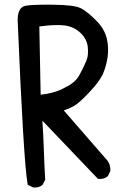

<svg xmlns="http://www.w3.org/2000/svg" viewBox="-20 -787 540 832"><path d="M122.6 24.9 103 15.1 100.1 13.7 99.6 10.7Q82 -88.4 56.6 -697.3Q55.7 -755.9 91.3 -762.2Q122.6 -767.6 212.4 -766.6Q258.3 -766.1 287.6 -762.2Q316.9 -758.3 332 -750.5Q359.9 -735.4 395.5 -699.2Q407.7 -687.5 417 -674.8Q426.3 -662.1 432.6 -648.7Q439 -635.3 442.4 -621.6Q447.3 -601.1 448.2 -580.6Q449.2 -560.1 446.3 -539.6Q443.4 -519.5 438.2 -501.5Q433.1 -483.4 426.3 -467.3Q412.1 -435.1 367.4 -387.5Q322.8 -339.8 298.8 -326.7Q278.8 -315.9 256.3 -308.6L439 -98.6Q460 -77.1 458 -46.4V-45.4L457.5 -44.4L447.8 -24.9L447.3 -23.4L446.3 -22.9Q430.7 -9.8 406.7 -11.7H404.3L402.8 -13.7L163.6 -264.2Q168 -199.2 169.9 -140.6Q171.9 -75.7 175.8 -10.3V-8.8L175.3 -7.3L165.5 12.2L165 13.7L164.1 14.2Q156.2 21 146.2 23.7Q136.2 26.4 124.5 25.4H123.5ZM263.2 -408.7Q307.1 -429.2 324.7 -462.9Q343.3 -497.6 354 -522.9Q364.3 -546.9 360.4 -583Q359.4 -594.7 355.2 -605.5Q351.1 -616.2 344.5 -626.2Q337.9 -636.2 328.1 -645Q313.5 -658.7 296.4 -666.5Q279.3 -674.3 259.3 -676.8Q219.2 -681.6 150.4 -672.4L156.2 -376.5Q189 -380.4 213.4 -387.7Q239.7 -395 262.7 -408.2V-408.7Z"/></svg>

Font: NaikaiFont
Style: SemiBold
Weight: 600
Version: Version 1.89